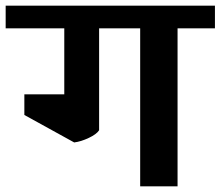

<svg xmlns="http://www.w3.org/2000/svg" viewBox="-42 -658 779 678"><path d="M717 -558H585V0H453V-558H308V-198Q299 -184 271.5 -171Q244 -158 220 -155L44 -252V-325H185V-558H-22V-638H717Z"/></svg>

Font: AmikoBold
Style: Bold
Weight: 700
Designer: Pablo Impallari, Rodrigo Fuenzalida, Andres Torresi
Foundry: Impallari Type
Version: Version 1.000; ttfautohint (v1.3)